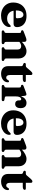

<svg xmlns="http://www.w3.org/2000/svg" viewBox="1553 -2201 662 3808"><g transform="rotate(90 1884.0 -297.0)"><path d="M517.9 -300.3Q517.9 -269.2 500.6 -252.3Q483.4 -235.3 450.9 -235.3H146.6V-280.8H315.8Q342.5 -280.8 342.5 -305.5Q342.5 -369.7 323.2 -400.2Q303.9 -430.6 271.7 -430.6Q247.3 -430.6 228.3 -414.7Q209.3 -398.8 198.3 -367.7Q187.4 -336.7 187.4 -291.5Q187.4 -197.7 230.6 -152.4Q273.9 -107.1 347 -107.1Q385.5 -107.1 415.6 -119.5Q445.8 -131.9 468.2 -159.4Q480 -170.9 486.4 -174.9Q492.9 -179 499.3 -179Q508.3 -179 512.5 -170.3Q516.7 -161.7 516.6 -149.3Q515.6 -106 486.5 -68.8Q457.4 -31.6 406.6 -9.2Q355.9 13.2 289.2 13.2Q214.7 13.2 156.1 -16.8Q97.5 -46.8 63.8 -100.8Q30.1 -154.8 30.1 -227.1Q30.1 -305.9 61.5 -365.3Q92.9 -424.8 152.4 -458.2Q211.9 -491.6 295.3 -491.6Q367.5 -491.6 417.2 -466.9Q466.9 -442.3 492.4 -399.2Q517.9 -356.1 517.9 -300.3Z M810.1 -451.5V-93.3Q810.1 -75.4 813.8 -67.8Q817.5 -60.2 825.8 -56.6L839.8 -51.2Q856.1 -43.1 856.1 -27.2Q856.1 0 822.6 0H615.4Q598.2 0 590.4 -6.8Q582.5 -13.7 582.5 -25.6Q582.5 -34.4 587.3 -40.8Q592 -47.3 602.6 -51.5L617.8 -56.6Q626.1 -59.9 629.8 -67.6Q633.5 -75.3 633.5 -93.2V-353Q633.5 -367.5 629.4 -373.7Q625.3 -379.9 616.7 -381.9L598.1 -384.7Q588.2 -387.5 583.8 -393.1Q579.4 -398.6 579.4 -407.2Q579.4 -417.4 585.2 -423.5Q590.9 -429.6 606.7 -435.6L708.1 -474Q730.4 -482.6 744.2 -486.4Q758.1 -490.3 770.8 -490.3Q790.1 -490.3 800.1 -479.4Q810.1 -468.6 810.1 -451.5ZM793.3 -334.7 766.7 -362.7 784 -378.4Q851 -441.4 900.7 -466.5Q950.4 -491.6 993.1 -491.6Q1059 -491.6 1099.2 -448.8Q1139.5 -406 1139.5 -335.6V-93.9Q1139.5 -75.7 1143.4 -67.7Q1147.3 -59.8 1155.8 -56.5L1170.1 -51.5Q1180.7 -47.3 1185.4 -40.8Q1190.2 -34.4 1190.2 -25.6Q1190.2 -13.7 1182.4 -6.8Q1174.6 0 1157.3 0H949.9Q916.4 0 916.4 -27.2Q916.4 -43.1 932.6 -51.2L947 -56.6Q955.6 -60.2 959.3 -68Q962.9 -75.8 962.9 -93.9V-310.2Q962.9 -348.2 944.8 -367.2Q926.7 -386.1 895.4 -386.1Q876 -386.1 854.2 -377.5Q832.5 -368.9 812.2 -351.2Z M1269.2 -420.9 1249.8 -427.5Q1238.2 -431.7 1233 -437.9Q1227.7 -444.1 1227.7 -452.8Q1227.7 -465.1 1236.1 -471.6Q1244.4 -478.2 1257.9 -478.2H1286.8Q1297.6 -478.2 1305.9 -482.9Q1314.1 -487.7 1324.9 -500.2L1392.4 -579.4Q1405.9 -594.3 1417.9 -601.4Q1429.9 -608.5 1441.3 -608.5Q1453.9 -608.5 1461 -600.3Q1468.1 -592.2 1468.1 -576.9V-162.7Q1468.1 -126.9 1481.2 -108.2Q1494.3 -89.5 1518.4 -89.5Q1537.2 -89.5 1547.4 -97.9Q1557.7 -106.3 1563.8 -117.2Q1569.9 -128.1 1576.3 -136.5Q1582.7 -144.9 1593.3 -144.9Q1602.1 -144.9 1607.2 -138.8Q1612.4 -132.8 1612.4 -118.4Q1612.4 -82.9 1590.9 -53.2Q1569.4 -23.5 1531.6 -5.6Q1493.8 12.2 1445.4 12.2Q1372.6 12.2 1332.1 -23.5Q1291.5 -59.3 1291.5 -131.7V-389.5Q1291.5 -403.3 1286.3 -409.8Q1281.1 -416.3 1269.2 -420.9ZM1403.6 -417.5V-478.2H1577.8Q1591.6 -478.2 1599.6 -472.4Q1607.6 -466.6 1607.6 -455.7Q1607.6 -439.5 1591.7 -428.5Q1575.8 -417.5 1539.8 -417.5Z M1873.2 -269.1Q1873.2 -343.8 1893.5 -393.3Q1913.9 -442.8 1947.3 -467.2Q1980.7 -491.6 2019.7 -491.6Q2070.2 -491.6 2097.4 -462.1Q2124.6 -432.6 2124.6 -375.2Q2124.6 -320 2102.2 -293.4Q2079.8 -266.8 2044 -266.8Q2007.8 -266.8 1989.3 -285.7Q1970.8 -304.6 1970.8 -338.1V-357.8Q1970.4 -372.1 1964.2 -379.4Q1958.1 -386.6 1944.7 -386.6Q1930.8 -386.6 1918.8 -375.1Q1906.8 -363.5 1899.4 -338.9Q1892.1 -314.3 1892.1 -274.5ZM1880.9 -451.5 1892.1 -343.2V-93.3Q1892.1 -77.4 1897.4 -70.3Q1902.7 -63.3 1919.4 -60.3L1959.7 -53.2Q1973.2 -50.7 1979.6 -44.2Q1986 -37.7 1986 -26Q1986 -13.7 1977.5 -6.8Q1969 0 1952.5 0H1697.4Q1680.2 0 1672.4 -6.8Q1664.5 -13.7 1664.5 -25.6Q1664.5 -34.4 1669.3 -40.8Q1674 -47.3 1684.6 -51.5L1699.8 -56.6Q1708.1 -59.8 1711.8 -67.5Q1715.5 -75.3 1715.5 -93.2V-351.4Q1715.5 -365.9 1711.4 -372.1Q1707.3 -378.3 1698.7 -380.3L1680.1 -383.1Q1670.2 -385.9 1665.8 -391.5Q1661.4 -397 1661.4 -405.6Q1661.4 -415.8 1667.4 -422.1Q1673.3 -428.4 1688.7 -434L1787.3 -471.6Q1817.6 -483.4 1831.2 -486.8Q1844.8 -490.3 1852.4 -490.3Q1864.9 -490.3 1871.5 -481.4Q1878.1 -472.6 1880.9 -451.5Z M2655.9 -300.3Q2655.9 -269.2 2638.6 -252.3Q2621.4 -235.3 2588.9 -235.3H2284.6V-280.8H2453.8Q2480.5 -280.8 2480.5 -305.5Q2480.5 -369.7 2461.2 -400.2Q2441.9 -430.6 2409.7 -430.6Q2385.3 -430.6 2366.3 -414.7Q2347.3 -398.8 2336.3 -367.7Q2325.4 -336.7 2325.4 -291.5Q2325.4 -197.7 2368.6 -152.4Q2411.9 -107.1 2485 -107.1Q2523.5 -107.1 2553.6 -119.5Q2583.8 -131.9 2606.2 -159.4Q2618 -170.9 2624.4 -174.9Q2630.9 -179 2637.3 -179Q2646.3 -179 2650.5 -170.3Q2654.7 -161.7 2654.6 -149.3Q2653.6 -106 2624.5 -68.8Q2595.4 -31.6 2544.6 -9.2Q2493.9 13.2 2427.2 13.2Q2352.7 13.2 2294.1 -16.8Q2235.5 -46.8 2201.8 -100.8Q2168.1 -154.8 2168.1 -227.1Q2168.1 -305.9 2199.5 -365.3Q2230.9 -424.8 2290.4 -458.2Q2349.9 -491.6 2433.3 -491.6Q2505.5 -491.6 2555.2 -466.9Q2604.9 -442.3 2630.4 -399.2Q2655.9 -356.1 2655.9 -300.3Z M2948.1 -451.5V-93.3Q2948.1 -75.4 2951.8 -67.8Q2955.5 -60.2 2963.8 -56.6L2977.8 -51.2Q2994.1 -43.1 2994.1 -27.2Q2994.1 0 2960.6 0H2753.4Q2736.2 0 2728.4 -6.8Q2720.5 -13.7 2720.5 -25.6Q2720.5 -34.4 2725.3 -40.8Q2730 -47.3 2740.6 -51.5L2755.8 -56.6Q2764.1 -59.9 2767.8 -67.6Q2771.5 -75.3 2771.5 -93.2V-353Q2771.5 -367.5 2767.4 -373.7Q2763.3 -379.9 2754.7 -381.9L2736.1 -384.7Q2726.2 -387.5 2721.8 -393.1Q2717.4 -398.6 2717.4 -407.2Q2717.4 -417.4 2723.2 -423.5Q2728.9 -429.6 2744.7 -435.6L2846.1 -474Q2868.4 -482.6 2882.2 -486.4Q2896.1 -490.3 2908.8 -490.3Q2928.1 -490.3 2938.1 -479.4Q2948.1 -468.6 2948.1 -451.5ZM2931.3 -334.7 2904.7 -362.7 2922 -378.4Q2989 -441.4 3038.7 -466.5Q3088.4 -491.6 3131.1 -491.6Q3197 -491.6 3237.2 -448.8Q3277.5 -406 3277.5 -335.6V-93.9Q3277.5 -75.7 3281.4 -67.7Q3285.3 -59.8 3293.8 -56.5L3308.1 -51.5Q3318.7 -47.3 3323.4 -40.8Q3328.2 -34.4 3328.2 -25.6Q3328.2 -13.7 3320.4 -6.8Q3312.6 0 3295.3 0H3087.9Q3054.4 0 3054.4 -27.2Q3054.4 -43.1 3070.6 -51.2L3085 -56.6Q3093.6 -60.2 3097.3 -68Q3100.9 -75.8 3100.9 -93.9V-310.2Q3100.9 -348.2 3082.8 -367.2Q3064.7 -386.1 3033.4 -386.1Q3014 -386.1 2992.2 -377.5Q2970.5 -368.9 2950.2 -351.2Z M3407.2 -420.9 3387.8 -427.5Q3376.2 -431.7 3371 -437.9Q3365.7 -444.1 3365.7 -452.8Q3365.7 -465.1 3374.1 -471.6Q3382.4 -478.2 3395.9 -478.2H3424.8Q3435.6 -478.2 3443.9 -482.9Q3452.1 -487.7 3462.9 -500.2L3530.4 -579.4Q3543.9 -594.3 3555.9 -601.4Q3567.9 -608.5 3579.3 -608.5Q3591.9 -608.5 3599 -600.3Q3606.1 -592.2 3606.1 -576.9V-162.7Q3606.1 -126.9 3619.2 -108.2Q3632.3 -89.5 3656.4 -89.5Q3675.2 -89.5 3685.4 -97.9Q3695.7 -106.3 3701.8 -117.2Q3707.9 -128.1 3714.3 -136.5Q3720.7 -144.9 3731.3 -144.9Q3740.1 -144.9 3745.2 -138.8Q3750.4 -132.8 3750.4 -118.4Q3750.4 -82.9 3728.9 -53.2Q3707.4 -23.5 3669.6 -5.6Q3631.8 12.2 3583.4 12.2Q3510.6 12.2 3470.1 -23.5Q3429.5 -59.3 3429.5 -131.7V-389.5Q3429.5 -403.3 3424.3 -409.8Q3419.1 -416.3 3407.2 -420.9ZM3541.6 -417.5V-478.2H3715.8Q3729.6 -478.2 3737.6 -472.4Q3745.6 -466.6 3745.6 -455.7Q3745.6 -439.5 3729.7 -428.5Q3713.8 -417.5 3677.8 -417.5Z"/></g></svg>

Font: Fraunces
Style: Regular
Weight: 900
Version: Version 1.000;[b76b70a41]